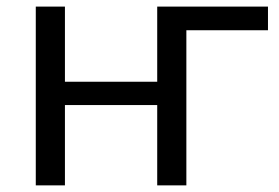

<svg xmlns="http://www.w3.org/2000/svg" viewBox="-20 -559 842 579"><path d="M87.9 0V-539.1H175.8V-312.5H454.1V-539.1H788.1V-467.8H542V0H454.1V-242.2H175.8V0Z"/></svg>

Font: Min Sans
Style: Regular
Weight: 400
Designer: Jinseong-Kim, NotoSansCJK, Nunito
Foundry: Jinseong-Kim
Version: Version 1.400;Glyphs 3.1.2 (3151)